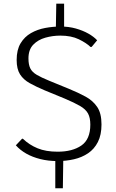

<svg xmlns="http://www.w3.org/2000/svg" viewBox="-20 -864 627 1041"><path d="M279.8 156.7V-9.8H323.2L320.8 156.7ZM282.7 -702.1 285.2 -844.2H327.6V-702.1ZM292.5 9.3Q241.7 9.3 198.7 -1.5Q155.8 -12.2 122.3 -31.2Q88.9 -50.3 65.9 -76.2L99.6 -111.8H104Q138.7 -78.6 183.6 -60.1Q228.5 -41.5 292.5 -41.5Q372.6 -41.5 421.1 -75Q469.7 -108.4 469.7 -188.5Q469.7 -225.6 457.3 -248.5Q444.8 -271.5 414.3 -289.3Q383.8 -307.1 330.6 -329.6L222.7 -374Q175.3 -394 141.1 -413.1Q106.9 -432.1 88.6 -460.9Q70.3 -489.7 70.3 -538.6Q70.3 -593.8 91.6 -629.2Q112.8 -664.6 147.9 -684.6Q183.1 -704.6 225.1 -712.4Q267.1 -720.2 308.6 -720.2Q352.5 -720.2 390.9 -709.5Q429.2 -698.7 459 -681.9Q488.8 -665 506.8 -645.5L476.6 -609.4H470.7Q448.2 -631.3 407.2 -651.1Q366.2 -670.9 307.1 -670.9Q265.6 -670.9 225.8 -659.7Q186 -648.4 160.2 -621.6Q134.3 -594.7 134.3 -547.4Q134.3 -513.2 144.3 -493.2Q154.3 -473.1 179 -458.5Q203.6 -443.8 246.6 -426.3L354 -382.3Q403.8 -361.8 443.6 -340.3Q483.4 -318.8 506.8 -284.4Q530.3 -250 530.3 -189.5Q530.3 -132.3 510.7 -94Q491.2 -55.7 457.5 -33Q423.8 -10.3 381.1 -0.5Q338.4 9.3 292.5 9.3Z"/></svg>

Font: Comme ExtraLight
Style: Regular
Weight: 250
Version: Version 1.000;gftools[0.9.27]